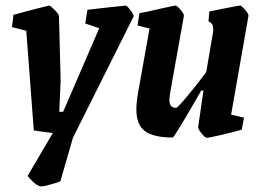

<svg xmlns="http://www.w3.org/2000/svg" viewBox="-20 -484 948 687"><path d="M458 -425 241 9 196 165Q182 170 159.5 176.5Q137 183 128 183Q117 183 100.5 168.5Q84 154 79 145L169 -8L101 -17L74 -374L23 -387L28 -431Q41 -434 69 -442Q91 -448 116.5 -454.5Q142 -461 156 -464Q160 -464 175 -449Q190 -434 191 -427L197 -195L192 -84H206L335 -383L285 -400L293 -449Q319 -452 363 -457Q407 -462 429 -464Q434 -464 446.5 -448Q459 -432 458 -425Z M869 -427 807 -74 853 -63 845 -20Q814 -11 771 -1Q728 9 719 9Q714 9 701 -7Q688 -23 689 -29L708 -160H700L677 -120Q603 8 598 8Q529 8 498.5 -15Q468 -38 468 -92Q468 -118 474 -152L515 -382L472 -393L479 -437Q505 -441 554 -453Q604 -464 608 -464Q613 -464 626 -449Q639 -434 638 -427L590 -159Q586 -135 586 -127Q586 -98 610 -98Q615 -98 649 -138.5Q683 -179 718 -226L742 -367Q743 -372 743 -379Q743 -392 738.5 -398Q734 -404 726 -408L729 -443Q832 -464 839 -464Q844 -464 857 -449Q870 -434 869 -427Z"/></svg>

Font: Grenze SemiBold
Style: Italic
Weight: 600
Italic angle: -10°
Designer: Renata Polastri
Foundry: Omnibus-Type
Version: Version 1.002; ttfautohint (v1.8)